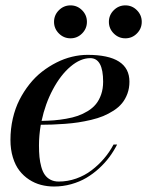

<svg xmlns="http://www.w3.org/2000/svg" viewBox="-20 -670 537 700"><path d="M394.7 -548Q377 -565.7 377 -590.3Q377 -615 394.7 -632.7Q412.4 -650.4 437 -650.4Q461.7 -650.4 479.2 -632.7Q496.8 -615 496.8 -590.3Q496.8 -565.7 479.2 -548Q461.7 -530.3 437 -530.3Q412.4 -530.3 394.7 -548ZM194.7 -548Q177 -565.7 177 -590.3Q177 -615 194.7 -632.7Q212.4 -650.4 237.1 -650.4Q261.7 -650.4 279.3 -632.7Q296.9 -615 296.9 -590.3Q296.9 -565.7 279.3 -548Q261.7 -530.3 237.1 -530.3Q212.4 -530.3 194.7 -548ZM122.1 -139.9Q122.1 -116.2 123.9 -97.7Q125.7 -79.1 130.5 -61.8Q135.3 -44.4 143.2 -33.1Q151.1 -21.7 163.9 -14.9Q176.8 -8.1 194.1 -8.1Q226.8 -8.1 257.8 -19Q288.8 -30 313.8 -49.1Q338.9 -68.1 359.1 -91.8Q379.4 -115.5 394 -143.1H407Q394.8 -119.1 378.8 -97.5Q362.8 -75.9 341.1 -56Q319.3 -36.1 294.8 -21.6Q270.3 -7.1 239.7 1.5Q209.2 10 177 10Q152.1 10 129.3 4Q106.4 -2 86.1 -15.3Q65.7 -28.6 50.7 -48.1Q35.6 -67.6 26.9 -96.3Q18.1 -125 18.1 -159.9Q18.1 -200.2 26.7 -237.8Q35.4 -275.4 50.9 -305.9Q66.4 -336.4 87.4 -362.9Q108.4 -389.4 133.4 -408.8Q158.4 -428.2 186 -442.1Q213.6 -456.1 242.3 -463Q271 -470 299.1 -470Q451.9 -470 451.9 -372.1Q451.9 -348.4 444.5 -328.4Q437 -308.3 424.9 -293.6Q412.8 -278.8 394.3 -266.8Q375.7 -254.9 356.3 -246.8Q336.9 -238.8 312 -232.9Q287.1 -227.1 265.4 -223.8Q243.7 -220.5 217 -218.5Q190.4 -216.6 171.1 -215.9Q151.9 -215.3 128.7 -215.1Q122.1 -176.3 122.1 -139.9ZM309.1 -458Q273.4 -458 237.2 -427.4Q200.9 -396.7 172.9 -344.1Q144.8 -291.5 131.6 -229.2Q156.2 -229.7 176.9 -231.3Q197.5 -232.9 221.3 -237.1Q245.1 -241.2 263.7 -247.7Q282.2 -254.2 300.2 -265.1Q318.1 -276.1 329.8 -290.5Q341.6 -304.9 348.8 -325.7Q356 -346.4 356 -372.1Q356 -458 309.1 -458Z"/></svg>

Font: Bodoni* 16
Style: Italic
Weight: 400
Italic angle: -13°
Version: Version 2.000